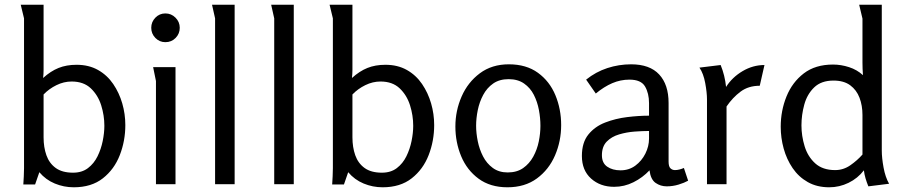

<svg xmlns="http://www.w3.org/2000/svg" viewBox="-20 -782 3847 815"><path d="M305 -507Q357 -507 396 -485Q435 -463 460.5 -425.5Q486 -388 499 -343Q512 -298 512 -251Q512 -184 488.5 -123.5Q465 -63 416.5 -25Q368 13 293 13Q251 13 212.5 -3Q174 -19 147 -51L129 1H79Q80 -16 81 -33.5Q82 -51 82 -68V-704L68 -762H165V-486Q165 -477 164.5 -468.5Q164 -460 163 -451Q195 -480 228.5 -493.5Q262 -507 305 -507ZM284 -436Q251 -436 219.5 -420.5Q188 -405 165 -381V-199Q165 -157 177 -123Q189 -89 216.5 -69Q244 -49 290 -49Q328 -49 353.5 -68.5Q379 -88 394 -118.5Q409 -149 416 -183.5Q423 -218 423 -248Q423 -292 409.5 -335Q396 -378 365.5 -407Q335 -436 284 -436Z M743 -664Q743 -639 725.5 -621Q708 -603 682 -603Q657 -603 639.5 -621Q622 -639 622 -664Q622 -689 639.5 -707Q657 -725 682 -725Q707 -725 725 -707Q743 -689 743 -664ZM725 -497V0H642V-438L630 -497Z M976 -762V0H893V-704L880 -762Z M1227 -762V0H1144V-704L1131 -762Z M1616 -507Q1668 -507 1707 -485Q1746 -463 1771.5 -425.5Q1797 -388 1810 -343Q1823 -298 1823 -251Q1823 -184 1799.5 -123.5Q1776 -63 1727.5 -25Q1679 13 1604 13Q1562 13 1523.5 -3Q1485 -19 1458 -51L1440 1H1390Q1391 -16 1392 -33.5Q1393 -51 1393 -68V-704L1379 -762H1476V-486Q1476 -477 1475.5 -468.5Q1475 -460 1474 -451Q1506 -480 1539.5 -493.5Q1573 -507 1616 -507ZM1595 -436Q1562 -436 1530.5 -420.5Q1499 -405 1476 -381V-199Q1476 -157 1488 -123Q1500 -89 1527.5 -69Q1555 -49 1601 -49Q1639 -49 1664.5 -68.5Q1690 -88 1705 -118.5Q1720 -149 1727 -183.5Q1734 -218 1734 -248Q1734 -292 1720.5 -335Q1707 -378 1676.5 -407Q1646 -436 1595 -436Z M2134 13Q2061 13 2011.5 -23.5Q1962 -60 1937.5 -119Q1913 -178 1913 -245Q1913 -312 1939.5 -372.5Q1966 -433 2017 -471Q2068 -509 2140 -509Q2214 -509 2263.5 -473Q2313 -437 2337.5 -378Q2362 -319 2362 -251Q2362 -183 2336 -122.5Q2310 -62 2259 -24.5Q2208 13 2134 13ZM2135 -50Q2174 -50 2200.5 -68.5Q2227 -87 2243.5 -117Q2260 -147 2267 -181.5Q2274 -216 2274 -248Q2274 -281 2267.5 -315.5Q2261 -350 2246 -379.5Q2231 -409 2204.5 -427.5Q2178 -446 2139 -446Q2100 -446 2073.5 -427.5Q2047 -409 2031 -379Q2015 -349 2008 -314.5Q2001 -280 2001 -248Q2001 -217 2008 -182.5Q2015 -148 2030.5 -118Q2046 -88 2072 -69Q2098 -50 2135 -50Z M2659 -509Q2738 -509 2778 -466Q2818 -423 2818 -345V-96Q2818 -75 2826 -67.5Q2834 -60 2845 -60Q2854 -60 2864 -62.5Q2874 -65 2883 -69L2901 -15Q2885 -6 2860.5 1.5Q2836 9 2810 9Q2784 9 2763 -5.5Q2742 -20 2737 -59Q2708 -28 2669 -8.5Q2630 11 2587 11Q2528 11 2489 -24Q2450 -59 2450 -120Q2450 -177 2477.5 -211Q2505 -245 2549 -262Q2593 -279 2642.5 -285Q2692 -291 2735 -291V-344Q2735 -386 2718 -415Q2701 -444 2652 -444Q2614 -444 2579 -429Q2544 -414 2509 -385L2468 -444Q2509 -477 2558 -493Q2607 -509 2659 -509ZM2735 -226Q2708 -226 2674 -223.5Q2640 -221 2608 -211.5Q2576 -202 2555.5 -181Q2535 -160 2535 -123Q2535 -90 2557.5 -74.5Q2580 -59 2614 -59Q2650 -59 2677 -79Q2704 -99 2719.5 -130Q2735 -161 2735 -194Z M3039 -506Q3057 -462 3062 -413Q3088 -454 3132 -480Q3176 -506 3225 -506L3205 -418Q3157 -418 3123.5 -393Q3090 -368 3064 -330V0H2981V-360Q2981 -389 2973.5 -429.5Q2966 -470 2949 -495Z M3516 -508Q3550 -508 3584 -497Q3618 -486 3643 -463Q3642 -477 3641.5 -490.5Q3641 -504 3641 -517V-703L3627 -762H3723V-143Q3723 -112 3730.5 -71Q3738 -30 3754 -2L3666 9Q3659 -8 3654 -25Q3649 -42 3647 -59Q3621 -25 3582 -6Q3543 13 3500 13Q3448 13 3409 -9Q3370 -31 3344.5 -68.5Q3319 -106 3306.5 -151.5Q3294 -197 3294 -244Q3294 -312 3318.5 -372.5Q3343 -433 3392 -470.5Q3441 -508 3516 -508ZM3518 -440Q3466 -440 3436 -411Q3406 -382 3394 -338Q3382 -294 3382 -250Q3382 -205 3395.5 -161Q3409 -117 3440.5 -88.5Q3472 -60 3525 -60Q3560 -60 3589.5 -80.5Q3619 -101 3641 -126V-294Q3641 -334 3628.5 -367Q3616 -400 3589 -420Q3562 -440 3518 -440Z"/></svg>

Font: Rosario Light
Style: Regular
Weight: 300
Designer: Hector Gatti
Foundry: Omnibus Type
Version: Version 1.101; ttfautohint (v1.8.1.43-b0c9)